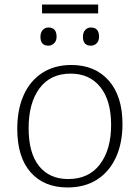

<svg xmlns="http://www.w3.org/2000/svg" viewBox="-20 -818 615 845"><path d="M294 -532Q398 -532 458.5 -463.5Q519 -395 519 -272Q519 -188 490 -125Q461 -62 407 -27.5Q353 7 277 7Q174 7 115 -59.5Q56 -126 56 -251Q56 -337 84.5 -400Q113 -463 166.5 -497.5Q220 -532 294 -532ZM291 -494Q202 -494 154 -429.5Q106 -365 106 -254Q106 -144 152 -87Q198 -30 280 -30Q371 -30 420 -95Q469 -160 469 -268Q469 -376 421.5 -435Q374 -494 291 -494ZM380 -617Q345 -617 345 -656Q345 -675 355 -686Q365 -697 380 -697Q416 -697 416 -656Q416 -638 405.5 -627.5Q395 -617 380 -617ZM193 -617Q158 -617 158 -656Q158 -675 168 -686Q178 -697 193 -697Q229 -697 229 -656Q229 -638 218 -627.5Q207 -617 193 -617ZM412 -798V-759H165V-798Z"/></svg>

Font: Bitter Light
Style: Regular
Weight: 300
Designer: Sol Matas, and Bitter project Authors
Foundry: Sol Matas
Version: Version 2.001